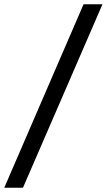

<svg xmlns="http://www.w3.org/2000/svg" viewBox="-38 -786 528 903"><path d="M-18 97 355 -766H444L70 97Z"/></svg>

Font: Host Grotesk
Style: Italic
Weight: 400
Italic angle: -8°
Designer: Doğukan Karapınar based on Poppins by Indian Type Foundry, Jonny Pinhorn
Foundry: Element Type
Version: Version 1.001; ttfautohint (v1.8.4.7-5d5b)